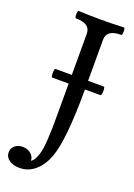

<svg xmlns="http://www.w3.org/2000/svg" viewBox="-211 -729 698 997"><g transform="rotate(20 137.5 -230.5)"><path d="M32.2 205.1Q-3.4 205.1 -25.6 189.2Q-47.9 173.3 -47.9 147Q-47.9 125 -30.5 110.6Q-13.2 96.2 12.2 96.2Q38.6 96.2 57.1 111.6Q75.7 127 76.2 149.9Q89.4 142.1 98.6 122.1Q107.9 102.1 112.5 79.8Q117.2 57.6 119.6 18.3Q122.1 -21 122.6 -48.8Q123 -76.7 123 -126V-293.9H33.2Q26.4 -293.9 26.4 -317.9Q26.4 -341.8 33.2 -341.8H123V-568.8Q123 -625 43 -625Q37.1 -625 37.1 -645.5Q37.1 -666 43 -666Q106 -663.1 168 -663.1Q230 -663.1 293 -666Q298.8 -666 299.1 -645.5Q299.3 -625 293 -625Q212.9 -625 212.9 -568.8V-341.8H299.8Q303.7 -341.8 305.2 -329.8Q306.6 -317.9 304.7 -305.9Q302.7 -293.9 298.8 -293.9H212.9Q212.9 -16.1 175.8 84Q154.8 141.6 117.4 173.3Q80.1 205.1 32.2 205.1Z"/></g></svg>

Font: Junicode SmCond Medium
Style: Regular
Weight: 500
Width: 4
Designer: Peter S. Baker
Version: Version 2.206